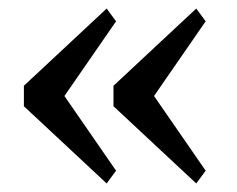

<svg xmlns="http://www.w3.org/2000/svg" viewBox="-20 -508 556 450"><path d="M36 -259V-307L230 -488L252 -458L131 -283L252 -108L230 -78ZM246 -259V-307L440 -488L462 -458L341 -283L462 -108L440 -78Z"/></svg>

Font: IBM Plex Serif Text
Style: Regular
Weight: 450
Designer: Mike Abbink, Paul van der Laan, Pieter van Rosmalen
Foundry: Bold Monday
Version: Version 3.001